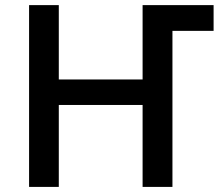

<svg xmlns="http://www.w3.org/2000/svg" viewBox="-20 -734 863 754"><path d="M818.8 -713.9V-612.8H657.2V0H540V-321.8H210.9V0H94.2V-713.9H210.9V-421.9H540V-713.9Z"/></svg>

Font: Open Sans
Style: SemiBold
Weight: 600
Foundry: Ascender Corporation
Version: Version 1.10